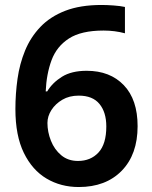

<svg xmlns="http://www.w3.org/2000/svg" viewBox="-20 -743 612 773"><path d="M42 -304Q42 -365 50.5 -425.5Q59 -486 81 -539.5Q103 -593 142.5 -634.5Q182 -676 242.5 -699.5Q303 -723 389 -723Q410 -723 437.5 -721Q465 -719 483 -715V-609Q442 -620 397 -620Q307 -620 257.5 -588Q208 -556 187.5 -500.5Q167 -445 164 -375H170Q191 -410 229.5 -434Q268 -458 329 -458Q423 -458 478.5 -400Q534 -342 534 -235Q534 -121 470 -55.5Q406 10 297 10Q225 10 167.5 -24Q110 -58 76 -127.5Q42 -197 42 -304ZM294 -95Q345 -95 376.5 -129Q408 -163 408 -234Q408 -291 380.5 -324.5Q353 -358 297 -358Q259 -358 231 -341.5Q203 -325 187 -300Q171 -275 171 -248Q171 -212 185 -176.5Q199 -141 226.5 -118Q254 -95 294 -95Z"/></svg>

Font: Noto Sans Lisu SemiBold
Style: Regular
Weight: 600
Designer: Monotype Design Team. David Williams.
Foundry: Monotype Imaging Inc.
Version: Version 2.102; ttfautohint (v1.8.4.7-5d5b)